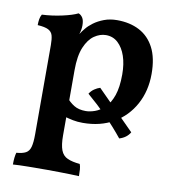

<svg xmlns="http://www.w3.org/2000/svg" viewBox="-80 -538 770 853"><g transform="rotate(10 304.5 -111.0)"><path d="M35 245Q35 227 36.5 214Q38 201 41 191Q68 189 83 181Q98 173 103.5 153Q109 133 109 96V-307Q109 -334 104.5 -350Q100 -366 84.5 -374Q69 -382 36 -384Q36 -398 38 -410.5Q40 -423 46 -433Q91 -435 136.5 -445Q182 -455 206 -467Q217 -463 224.5 -451.5Q232 -440 232 -417Q232 -399 226 -380Q220 -361 210 -332L232 -312V79Q232 122 241 145.5Q250 169 271.5 178.5Q293 188 327 191Q331 201 332 215Q333 229 333 245Q317 244 293.5 243.5Q270 243 243.5 242.5Q217 242 190 242Q149 242 104.5 242.5Q60 243 35 245ZM308 9Q284 9 264 5Q244 1 220 -6V-93Q238 -71 259 -58Q280 -45 312 -45Q331 -45 353.5 -53Q376 -61 397 -81Q418 -101 431 -138Q444 -175 444 -233Q444 -280 432 -315.5Q420 -351 397.5 -372Q375 -393 343 -393Q316 -393 290.5 -375.5Q265 -358 248.5 -319Q232 -280 232 -215L196 -319Q211 -355 223.5 -374.5Q236 -394 245 -404Q256 -418 275.5 -432.5Q295 -447 321.5 -457Q348 -467 380 -467Q438 -467 481 -444.5Q524 -422 548 -376Q572 -330 572 -258Q572 -181 539 -120.5Q506 -60 447 -25.5Q388 9 308 9ZM480 49Q443 3 400.5 -40Q358 -83 311 -123Q320 -137 332.5 -145.5Q345 -154 358 -158L528 13Q513 39 480 49Z"/></g></svg>

Font: Vollkorn SemiBold
Style: Regular
Weight: 600
Designer: Friedrich Althausen
Foundry: Friedrich Althausen
Version: Version 5.000